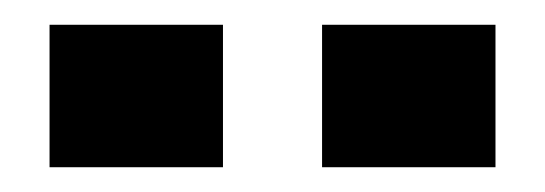

<svg xmlns="http://www.w3.org/2000/svg" viewBox="-20 -740 440 155"><path d="M20 -605H160V-720H20ZM240 -605H380V-720H240Z"/></svg>

Font: MikodacsPCS
Style: Regular
Weight: 900
Designer: gluk (gluksza@wp.pl)
Foundry: gluk (gluksza@wp.pl)
Version: Version 0.27